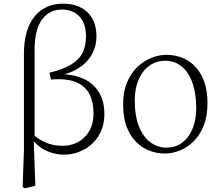

<svg xmlns="http://www.w3.org/2000/svg" viewBox="-20 -820 1198 1043"><path d="M103 196 110 -5V-527Q110 -659 167 -729.5Q224 -800 323 -800Q406 -800 455 -753.5Q504 -707 504 -621Q504 -572 480.5 -527Q457 -482 406.5 -449.5Q356 -417 276 -405V-418Q413 -421 480 -363Q547 -305 547 -203Q547 -132 515.5 -82Q484 -32 434 -6Q384 20 329 20Q271 20 221 -6.5Q171 -33 139 -88H137L146 -101Q186 -64 227.5 -46Q269 -28 318 -28Q393 -28 440.5 -76Q488 -124 488 -205Q488 -262 467.5 -305.5Q447 -349 397 -372Q347 -395 257 -388L249 -425Q323 -443 366.5 -469.5Q410 -496 428.5 -533.5Q447 -571 447 -622Q447 -694 411 -731Q375 -768 316 -768Q247 -768 207.5 -713Q168 -658 168 -551V-74L163 -66L172 189L115 203Z M875 14Q817 14 765.5 -14Q714 -42 681.5 -101.5Q649 -161 649 -254Q649 -321 669.5 -371Q690 -421 724.5 -454.5Q759 -488 800.5 -505Q842 -522 883 -522Q948 -522 998.5 -492Q1049 -462 1078 -403.5Q1107 -345 1107 -259Q1107 -189 1086.5 -137.5Q1066 -86 1032 -52.5Q998 -19 957 -2.5Q916 14 875 14ZM882 -18Q935 -18 971.5 -46.5Q1008 -75 1027 -123.5Q1046 -172 1046 -232Q1046 -310 1026 -368Q1006 -426 968 -458Q930 -490 877 -490Q829 -490 791.5 -463Q754 -436 733 -387.5Q712 -339 712 -276Q712 -188 736 -130.5Q760 -73 799 -45.5Q838 -18 882 -18Z"/></svg>

Font: Noto Serif TC
Style: Regular
Weight: 200
Designer: Ryoko NISHIZUKA 西塚涼子 (kana & ideographs); Frank Grießhammer (Latin, Greek & Cyrillic); Wenlong ZHANG 张文龙 (bopomofo); San
Foundry: Adobe
Version: Version 2.001;hotconv 1.1.0;makeotfexe 2.6.0